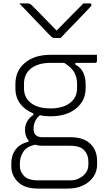

<svg xmlns="http://www.w3.org/2000/svg" viewBox="-20 -851 640 1121"><path d="M334 -629H298Q291 -629 285 -633Q279 -637 265 -651Q257 -660 237 -680.5Q217 -701 191.5 -728Q166 -755 140 -782Q114 -809 93 -831H137Q148 -831 153.5 -829Q159 -827 166 -820Q180 -806 218.5 -767Q257 -728 309 -674H312Q364 -727 401 -764.5Q438 -802 467 -831H504Q514 -831 514 -822Q514 -818 510 -813.5Q506 -809 492 -794Q479 -781 457.5 -758Q436 -735 411.5 -710Q387 -685 366 -663Q345 -641 334 -629ZM126 -92Q126 -121 139.5 -143.5Q153 -166 175 -180V-189Q126 -208 98 -245.5Q70 -283 70 -335V-361Q70 -438 126 -484.5Q182 -531 275 -531H546V-495Q546 -484 535 -484H420V-474Q453 -457 466.5 -426Q480 -395 480 -362V-336Q480 -263 424 -217.5Q368 -172 275 -172Q242 -172 213 -178Q176 -148 176 -98Q176 -73 189.5 -61.5Q203 -50 225 -50H390Q468 -50 507.5 -11.5Q547 27 547 89V110Q547 149 526 180.5Q505 212 466.5 231Q428 250 376 250H202Q124 250 85 211.5Q46 173 46 119V102Q46 55 71.5 21.5Q97 -12 146 -23V-32Q126 -55 126 -92ZM275 -218Q346 -218 388 -249.5Q430 -281 430 -336V-362Q430 -399 413.5 -428.5Q397 -458 355 -484H275Q204 -484 162 -452Q120 -420 120 -361V-335Q120 -289 150 -259Q191 -218 275 -218ZM203 202H389Q418 202 438.5 192Q459 182 472 169Q496 145 496 110V91Q496 53 472 26.5Q448 0 389 0H225Q204 0 186 -6Q135 4 115.5 36Q96 68 96 102V119Q96 150 120 176Q144 202 203 202Z"/></svg>

Font: Recursive Sn Lnr St Lt
Style: Regular
Weight: 300
Version: Version 1.079;hotconv 1.0.112;makeotfexe 2.5.65598; ttfautoh